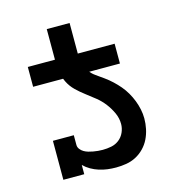

<svg xmlns="http://www.w3.org/2000/svg" viewBox="-102 -763 805 861"><g transform="rotate(-15 300.0 -332.0)"><path d="M66 -438V-530H192V-672H298V-530H469V-438ZM332 8Q312 8 292.5 5.5Q273 3 254 -3Q235 -9 217.5 -19Q200 -29 186 -43V0H89V-181H186V-136Q186 -125 193 -116Q200 -107 209.5 -101.5Q219 -96 229.5 -93Q240 -90 251 -88Q262 -86 273 -85Q284 -84 295 -84Q315 -84 335 -88Q355 -92 371 -104.5Q387 -117 395.5 -136Q404 -155 404 -175Q404 -202 392.5 -227Q381 -252 364.5 -273.5Q348 -295 327 -312Q306 -329 284 -345.5Q262 -362 242.5 -381Q223 -400 211 -424.5Q199 -449 195.5 -476Q192 -503 192 -530H298Q298 -508 302.5 -486.5Q307 -465 319.5 -447Q332 -429 350 -416.5Q368 -404 386 -391Q404 -378 420 -363Q436 -348 450 -331.5Q464 -315 475 -296Q486 -277 494 -256.5Q502 -236 506.5 -214.5Q511 -193 511 -172Q511 -148 506 -124Q501 -100 490.5 -78.5Q480 -57 463 -39.5Q446 -22 425 -11Q404 0 380 4Q356 8 332 8Z"/></g></svg>

Font: Iosevka Slab Semibold Extended
Style: Regular
Weight: 600
Width: 7
Monospace: yes
Designer: Belleve Invis
Foundry: Belleve Invis
Version: Version 11.1.0; ttfautohint (v1.8.3)